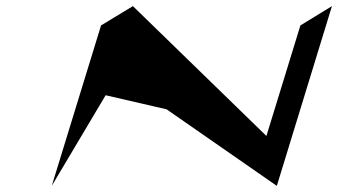

<svg xmlns="http://www.w3.org/2000/svg" viewBox="-20 -795 1104 627"><path d="M149 -188 325 -484 524 -438 884 -188 1064 -775 961 -712 850 -351 414 -775 310 -712Z"/></svg>

Font: bitstorm
Style: ultextobl
Weight: 400
Version: Version 0.2